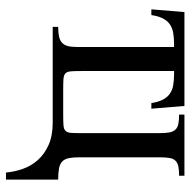

<svg xmlns="http://www.w3.org/2000/svg" viewBox="-17 -470 646 652"><g transform="rotate(90 306.0 -144.0)"><path d="M565.9 158.7Q563.5 130.4 553.7 102.1Q543.9 73.7 523.9 51Q503.9 28.3 472.7 14.2Q441.4 0 396.5 0H71.3V-18.6Q90.8 -18.6 104 -21.5Q117.2 -24.4 125.2 -31.7Q133.3 -39.1 136.5 -51.8Q139.6 -64.5 139.6 -84.5V-412.1H129.9Q108.4 -412.1 91.6 -409.2Q74.7 -406.2 62.5 -397.7Q50.3 -389.2 42.5 -374Q34.7 -358.9 31.2 -335H11.7L21 -447.3H339.8L349.1 -335H330.1Q326.2 -358.9 318.4 -374Q310.5 -389.2 298.3 -397.7Q286.1 -406.2 269.5 -409.2Q252.9 -412.1 231.4 -412.1H221.2V-98.1Q221.2 -74.7 222.2 -62Q223.1 -49.3 229 -43.5Q234.9 -37.6 247.6 -36.6Q260.3 -35.6 283.7 -35.6H369.1Q392.6 -35.6 405.5 -36.6Q418.5 -37.6 424.3 -43.5Q430.2 -49.3 431.2 -62Q432.1 -74.7 432.1 -98.1V-362.8Q432.1 -383.3 429.7 -396.2Q427.2 -409.2 420.4 -416.5Q413.6 -423.8 401.4 -426.5Q389.2 -429.2 369.1 -429.2V-447.3H576.7V-429.2Q556.6 -429.2 544.4 -426.5Q532.2 -423.8 525.4 -416.5Q518.6 -409.2 516.4 -396.2Q514.2 -383.3 514.2 -362.8V-90.8Q514.2 -68.4 517.1 -54.4Q520 -40.5 528.3 -32.5Q536.6 -24.4 551.3 -21.5Q565.9 -18.6 589.8 -18.6V158.7Z"/></g></svg>

Font: Doulos SIL
Style: Regular
Weight: 400
Designer: Walt Agee, Victor Gaultney, Peter Martin, Debbi Hosken
Foundry: SIL International
Version: Version 4.110; 2011; Maintenance release